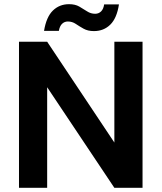

<svg xmlns="http://www.w3.org/2000/svg" viewBox="-20 -900 774 920"><path d="M71 0V-700H206L528 -217V-700H663V0H528L206 -482V0ZM430 -751Q401 -751 380.5 -762.5Q360 -774 343 -785.5Q326 -797 305 -797Q289 -797 277.5 -786Q266 -775 262 -752H191Q202 -819 233.5 -849.5Q265 -880 311 -880Q340 -880 360 -868.5Q380 -857 397.5 -845.5Q415 -834 436 -834Q453 -834 464.5 -845.5Q476 -857 479 -879H550Q540 -813 508.5 -782Q477 -751 430 -751Z"/></svg>

Font: DM Sans 12pt
Style: Bold
Weight: 700
Version: Version 4.004;gftools[0.9.30]